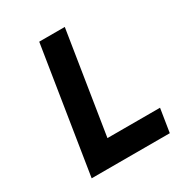

<svg xmlns="http://www.w3.org/2000/svg" viewBox="-162 -787 839 898"><g transform="rotate(-30 257.5 -338.0)"><path d="M73 0H495L515 -126H231L318.1 -676H180.1Z"/></g></svg>

Font: Fog Sans
Style: It
Weight: 700
Foundry: Intel Corporation
Version: Version 1.00